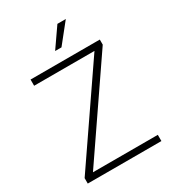

<svg xmlns="http://www.w3.org/2000/svg" viewBox="-217 -1034 1032 1150"><g transform="rotate(-30 299.0 -459.5)"><path d="M554.2 0H62V-43H554.2ZM76.2 0H44.9V-37.6L506.3 -710.9H538.6V-675.8ZM517.1 -668H59.6V-710.9H517.1ZM365.7 -919.4H423.8L316.4 -785.2H272.5Z"/></g></svg>

Font: Heebo ExtraLight
Style: Regular
Weight: 250
Designer: Oded Ezer
Foundry: Ezer Type House
Version: Version 3.100